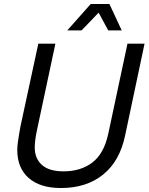

<svg xmlns="http://www.w3.org/2000/svg" viewBox="-20 -931 748 967"><path d="M287 16Q182 16 124.5 -34.5Q67 -85 67 -176Q67 -192 70 -215Q73 -238 77 -260Q81 -282 83 -294L173 -711H259L168 -284Q161 -253 158 -229Q155 -205 155 -188Q155 -133 191 -100.5Q227 -68 300 -68Q386 -68 444.5 -112Q503 -156 525 -256L622 -711H708L610 -248Q583 -119 499 -51.5Q415 16 287 16ZM319 -778 437 -911H531L593 -778H525L471 -878H487L391 -778Z"/></svg>

Font: Geist
Style: Italic
Weight: 400
Italic angle: -12°
Designer: Basement.studio, Andrés Briganti, Mateo Zaragoza
Foundry: Basement.studio, Vercel, Andrés Briganti, Guido Ferreyra, Mateo Zaragoza
Version: Version 1.500